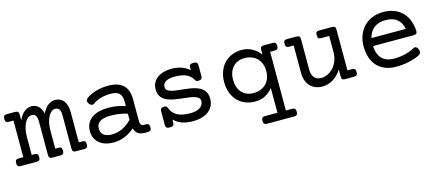

<svg xmlns="http://www.w3.org/2000/svg" viewBox="-50 -941 3696 1612"><g transform="rotate(-15 1798.0 -135.0)"><path d="M132.3 -369.6Q153.8 -417 183.1 -439.5Q212.4 -461.9 246.1 -461.9Q262.2 -461.9 276.6 -456.5Q291 -451.2 303.2 -440.2Q315.4 -429.2 324.5 -412.6Q333.5 -396 337.9 -373.5Q359.9 -418.5 388.2 -440.2Q416.5 -461.9 450.2 -461.9Q471.2 -461.9 489.5 -454.1Q507.8 -446.3 521.5 -430.2Q535.2 -414.1 543.2 -389.4Q551.3 -364.7 551.3 -331.1V-66.4H581.5Q598.1 -66.4 605.2 -59.1Q612.3 -51.8 612.3 -33.2Q612.3 -14.6 605.2 -7.3Q598.1 0 581.5 0H508.8Q492.2 0 485.1 -7.3Q478 -14.6 478 -33.2V-322.3Q478 -355 467.3 -372.3Q456.5 -389.6 431.6 -389.6Q414.1 -389.6 398.7 -377.4Q383.3 -365.2 371.8 -343.3Q360.4 -321.3 353.5 -290.8Q346.7 -260.3 346.7 -223.1V-66.4H374.5Q391.1 -66.4 398.2 -59.1Q405.3 -51.8 405.3 -33.2Q405.3 -14.6 398.2 -7.3Q391.1 0 374.5 0H304.2Q287.6 0 280.5 -7.3Q273.4 -14.6 273.4 -33.2V-322.3Q273.4 -355 262.7 -372.3Q252 -389.6 227.1 -389.6Q209.5 -389.6 194.1 -377.4Q178.7 -365.2 167.2 -343.3Q155.8 -321.3 148.9 -290.8Q142.1 -260.3 142.1 -223.1V-66.4H167.5Q184.1 -66.4 191.2 -59.1Q198.2 -51.8 198.2 -33.2Q198.2 -14.6 191.2 -7.3Q184.1 0 167.5 0H28.8Q12.2 0 5.1 -7.3Q-2 -14.6 -2 -33.2Q-2 -51.8 5.1 -59.1Q12.2 -66.4 28.8 -66.4H68.8V-384.8H28.8Q12.2 -384.8 5.1 -392.1Q-2 -399.4 -2 -418Q-2 -436.5 5.1 -443.8Q12.2 -451.2 28.8 -451.2H101.6Q118.2 -451.2 125.2 -443.8Q132.3 -436.5 132.3 -418Z M1134.3 -66.4Q1150.9 -66.4 1158 -59.1Q1165 -51.8 1165 -33.2Q1165 -14.6 1158 -7.3Q1150.9 0 1134.3 0H1103Q1087.9 0 1074.2 -3.7Q1060.5 -7.3 1049.6 -15.1Q1038.6 -22.9 1030.5 -34.7Q1022.5 -46.4 1019 -62.5Q980.5 -28.8 934.1 -9Q887.7 10.7 833.5 10.7Q796.9 10.7 766.1 1.2Q735.4 -8.3 712.9 -26.6Q690.4 -44.9 678 -71.3Q665.5 -97.7 665.5 -131.8Q665.5 -172.9 681.4 -201.7Q697.3 -230.5 724.4 -248.3Q751.5 -266.1 787.4 -274.4Q823.2 -282.7 863.3 -282.7Q902.8 -282.7 939.9 -276.4Q977.1 -270 1011.7 -257.8V-299.3Q1011.7 -346.7 989 -368.9Q966.3 -391.1 911.1 -391.1Q871.6 -391.1 831.8 -380.6Q792 -370.1 761.2 -348.1Q750 -339.8 738.3 -342.3Q726.6 -344.7 715.8 -359.9Q705.1 -375 707.3 -387Q709.5 -398.9 720.7 -407.2Q739.7 -421.4 762.7 -431.9Q785.6 -442.4 810.3 -449Q835 -455.6 860.6 -458.7Q886.2 -461.9 911.1 -461.9Q998.5 -461.9 1041.7 -420.9Q1085 -379.9 1085 -299.3V-105Q1085 -66.4 1117.2 -66.4ZM1011.7 -191.9Q978 -203.1 939.9 -208.5Q901.9 -213.9 863.8 -213.9Q837.4 -213.9 815.2 -209.5Q793 -205.1 776.9 -195.6Q760.7 -186 751.7 -170.7Q742.7 -155.3 742.7 -133.3Q742.7 -97.7 767.3 -77.9Q792 -58.1 836.4 -58.1Q888.7 -58.1 932.1 -79.8Q975.6 -101.6 1011.7 -138.7Z M1359.9 -21Q1359.9 -3.9 1351.8 3.4Q1343.8 10.7 1323.2 10.7Q1302.7 10.7 1294.7 3.4Q1286.6 -3.9 1286.6 -21V-138.2Q1286.6 -155.3 1294.7 -162.6Q1302.7 -169.9 1323.2 -169.9Q1334 -169.9 1339.8 -165Q1345.7 -160.2 1349.6 -149.9Q1367.7 -102.5 1408.7 -81.3Q1449.7 -60.1 1517.6 -60.1Q1576.2 -60.1 1605.5 -80.8Q1634.8 -101.6 1634.8 -135.3Q1634.8 -152.8 1623.5 -163.3Q1612.3 -173.8 1593.3 -180.2Q1571.8 -187.5 1543.5 -190.9Q1515.1 -194.3 1483.9 -197.8Q1452.6 -201.2 1421.6 -206.5Q1390.6 -211.9 1364.3 -222.2Q1347.7 -228.5 1334 -237.8Q1320.3 -247.1 1310.3 -259.8Q1300.3 -272.5 1294.7 -289.1Q1289.1 -305.7 1289.1 -327.1Q1289.1 -359.9 1302.2 -385Q1315.4 -410.2 1338.6 -427.2Q1361.8 -444.3 1393.3 -453.1Q1424.8 -461.9 1461.9 -461.9Q1510.7 -461.9 1549.6 -447.5Q1588.4 -433.1 1616.2 -408.2V-430.2Q1616.2 -447.3 1624.3 -454.6Q1632.3 -461.9 1652.8 -461.9Q1673.3 -461.9 1681.4 -454.6Q1689.5 -447.3 1689.5 -430.2V-337.4Q1689.5 -320.3 1681.4 -313Q1673.3 -305.7 1652.8 -305.7Q1636.2 -305.7 1629.4 -318.4Q1618.2 -339.4 1602.3 -353.5Q1586.4 -367.7 1565.7 -376Q1544.9 -384.3 1520 -387.7Q1495.1 -391.1 1466.8 -391.1Q1419.4 -391.1 1392.8 -374.5Q1366.2 -357.9 1366.2 -327.1Q1366.2 -311 1376.7 -301.3Q1387.2 -291.5 1405.8 -285.6Q1426.3 -278.8 1453.6 -275.6Q1481 -272.5 1511.2 -269.3Q1541.5 -266.1 1572.3 -261.5Q1603 -256.8 1629.4 -247.1Q1647.5 -240.2 1662.6 -230.7Q1677.7 -221.2 1688.7 -207.8Q1699.7 -194.3 1705.8 -176.5Q1711.9 -158.7 1711.9 -135.3Q1711.9 -102.5 1699.5 -75.7Q1687 -48.8 1662.8 -29.5Q1638.7 -10.3 1603.3 0.2Q1567.9 10.7 1522.5 10.7Q1469.2 10.7 1429.4 -3.9Q1389.6 -18.6 1359.9 -48.3Z M2226.6 -89.8Q2197.3 -53.2 2158.9 -33.4Q2120.6 -13.7 2071.8 -13.7Q2026.4 -13.7 1987.8 -29.1Q1949.2 -44.4 1921.1 -73.2Q1893.1 -102.1 1877 -143.6Q1860.8 -185.1 1860.8 -237.8Q1860.8 -290.5 1877 -332Q1893.1 -373.5 1921.1 -402.3Q1949.2 -431.2 1987.8 -446.5Q2026.4 -461.9 2071.8 -461.9Q2120.6 -461.9 2160.9 -440.2Q2201.2 -418.5 2231.4 -378.9V-418Q2231.4 -436.5 2238.5 -443.8Q2245.6 -451.2 2262.2 -451.2H2339.8Q2356.4 -451.2 2363.5 -443.8Q2370.6 -436.5 2370.6 -418Q2370.6 -399.4 2363.5 -392.1Q2356.4 -384.8 2339.8 -384.8H2299.8V125.5H2354.5Q2371.1 125.5 2378.2 132.8Q2385.3 140.1 2385.3 158.7Q2385.3 177.2 2378.2 184.6Q2371.1 191.9 2354.5 191.9H2118.2Q2101.6 191.9 2094.5 184.6Q2087.4 177.2 2087.4 158.7Q2087.4 140.1 2094.5 132.8Q2101.6 125.5 2118.2 125.5H2226.6ZM2226.6 -237.8Q2226.6 -273.9 2215.3 -302.2Q2204.1 -330.6 2184.1 -349.9Q2164.1 -369.1 2136.5 -379.4Q2108.9 -389.6 2076.7 -389.6Q2043.5 -389.6 2017.6 -378.4Q1991.7 -367.2 1974.1 -346.9Q1956.5 -326.7 1947.3 -298.8Q1938 -271 1938 -237.8Q1938 -204.6 1947.3 -176.8Q1956.5 -148.9 1974.1 -128.7Q1991.7 -108.4 2017.6 -97.2Q2043.5 -85.9 2076.7 -85.9Q2108.9 -85.9 2136.5 -96.2Q2164.1 -106.4 2184.1 -125.7Q2204.1 -145 2215.3 -173.3Q2226.6 -201.7 2226.6 -237.8Z M2926.3 -66.4Q2942.9 -66.4 2950 -59.1Q2957 -51.8 2957 -33.2Q2957 -14.6 2950 -7.3Q2942.9 0 2926.3 0H2848.6Q2832 0 2825 -7.1Q2817.9 -14.2 2817.9 -32.7V-91.8Q2785.6 -41.5 2742.7 -15.4Q2699.7 10.7 2649.4 10.7Q2615.7 10.7 2588.9 -0.5Q2562 -11.7 2543.2 -32.2Q2524.4 -52.7 2514.4 -82.3Q2504.4 -111.8 2504.4 -148.4V-384.8H2464.4Q2447.8 -384.8 2440.7 -392.1Q2433.6 -399.4 2433.6 -418Q2433.6 -436.5 2440.7 -443.8Q2447.8 -451.2 2464.4 -451.2H2546.9Q2563.5 -451.2 2570.6 -443.8Q2577.6 -436.5 2577.6 -418V-155.8Q2577.6 -134.8 2582.5 -117.4Q2587.4 -100.1 2597.2 -87.6Q2606.9 -75.2 2621.8 -68.4Q2636.7 -61.5 2656.7 -61.5Q2688 -61.5 2716.3 -75.2Q2744.6 -88.9 2766.1 -113.3Q2787.6 -137.7 2800.3 -171.4Q2813 -205.1 2813 -245.1V-384.8H2743.7Q2727.1 -384.8 2720 -392.1Q2712.9 -399.4 2712.9 -418Q2712.9 -436.5 2720 -443.8Q2727.1 -451.2 2743.7 -451.2H2855.5Q2872.1 -451.2 2879.2 -443.8Q2886.2 -436.5 2886.2 -418V-66.4Z M3146.5 -207.5Q3150.4 -133.8 3187.3 -96.9Q3224.1 -60.1 3292.5 -60.1Q3341.8 -60.1 3388.2 -71.3Q3434.6 -82.5 3468.3 -102.1Q3483.9 -110.8 3494.4 -103.5Q3504.9 -96.2 3511.2 -80.6Q3518.1 -64.9 3514.2 -52.5Q3510.3 -40 3494.1 -31.7Q3475.1 -22.5 3451.9 -14.6Q3428.7 -6.8 3402.6 -1.2Q3376.5 4.4 3348.6 7.6Q3320.8 10.7 3292.5 10.7Q3238.8 10.7 3197.3 -5.6Q3155.8 -22 3127.4 -52.5Q3099.1 -83 3084.2 -126.7Q3069.3 -170.4 3069.3 -225.6Q3069.3 -278.8 3086.7 -322.5Q3104 -366.2 3134.8 -397.2Q3165.5 -428.2 3208.3 -445.1Q3251 -461.9 3302.2 -461.9Q3356.4 -461.9 3397.9 -445.1Q3439.5 -428.2 3468 -398.4Q3496.6 -368.7 3512.2 -327.6Q3527.8 -286.6 3530.8 -237.8Q3530.8 -221.2 3523.7 -214.4Q3516.6 -207.5 3500 -207.5ZM3302.2 -391.1Q3241.2 -391.1 3202.4 -360.6Q3163.6 -330.1 3151.4 -275.9H3449.7Q3439.5 -331.1 3403.3 -361.1Q3367.2 -391.1 3302.2 -391.1Z"/></g></svg>

Font: Courier Prime
Style: Regular
Weight: 400
Designer: Alan Dague-Greene
Foundry: Quote-Unquote Apps
Version: Version 1.203